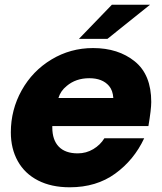

<svg xmlns="http://www.w3.org/2000/svg" viewBox="-20 -783 688 815"><path d="M26 -221Q26 -317 72 -399.5Q118 -482 198.5 -530.5Q279 -579 375 -579Q482 -579 552 -522.5Q622 -466 622 -350Q622 -319 610 -248H202V-242Q202 -189 229.5 -160.5Q257 -132 310 -132Q346 -132 376 -150Q406 -168 423 -196H592Q549 -104 469 -46Q389 12 276 12Q198 12 141.5 -17Q85 -46 55.5 -99Q26 -152 26 -221ZM461 -367Q459 -399 443 -418Q415 -451 359 -451Q302 -451 263 -418Q237 -397 228 -367ZM436 -618H315L455 -763H617Z"/></svg>

Font: Open Sauce One Black Italic
Style: Regular
Weight: 900
Italic angle: -10°
Designer: Alfredo Marco Pradil
Foundry: Creative Sauce Fz LLC
Version: Version 1.477